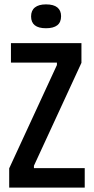

<svg xmlns="http://www.w3.org/2000/svg" viewBox="-20 -857 429 877"><path d="M22 0V-88L240 -560V-571H30V-660H352V-570L135 -100V-89H367V0ZM190 -728Q156 -728 139 -741.5Q122 -755 122 -782Q122 -809 139.5 -823Q157 -837 190 -837Q225 -837 242 -823Q259 -809 259 -783Q259 -755 241.5 -741.5Q224 -728 190 -728Z"/></svg>

Font: Bricolage Grotesque 24pt Condensed Medium
Style: Regular
Weight: 500
Width: 3
Designer: Mathieu Triay
Foundry: Atelier Triay
Version: Version 1.001;gftools[0.9.33.dev8+g029e19f]